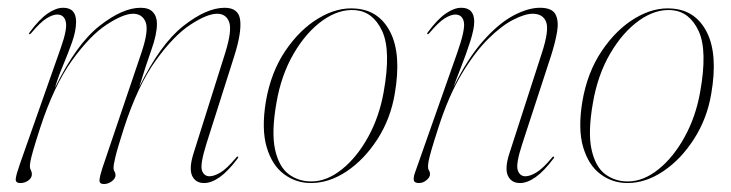

<svg xmlns="http://www.w3.org/2000/svg" viewBox="-20 -452 1834 482"><path d="M237 -30 335 -319.5Q354 -376 345.5 -396.8Q337 -417.5 314 -417.5Q289.5 -417.5 247.5 -390Q205.5 -362.5 160.5 -299.8Q115.5 -237 81 -131.5Q69 -94.5 63.5 -75.2Q58 -56 56.5 -47.5Q55 -39 55 -33.5Q55 -29 57.5 -24.8Q60 -20.5 60 -14.5Q60 -5.5 51.2 1Q42.5 7.5 31 7.5Q18.5 7.5 19.5 -3Q20.5 -13.5 30 -40.5L132 -330Q149.5 -379 145.2 -397.2Q141 -415.5 123.5 -415.5Q112.5 -415.5 97 -406Q81.5 -396.5 58 -368.5Q55 -365 53.5 -366.5Q52 -368 54.5 -371Q78.5 -403.5 99.5 -418Q120.5 -432.5 138.5 -432.5Q171 -432.5 171 -397.5Q171 -374.5 160.8 -345.8Q150.5 -317 138 -287.2Q125.5 -257.5 118 -231.5Q171 -340.5 229.2 -386.5Q287.5 -432.5 333 -432.5Q354 -432.5 364 -421.5Q374 -410.5 374 -392.5Q374 -366 360.5 -328.2Q347 -290.5 329.5 -233.5Q382.5 -341.5 440.5 -387Q498.5 -432.5 544 -432.5Q579.5 -432.5 583 -401Q586.5 -369.5 568.5 -312.5L498 -90.5Q482 -39 487 -24.2Q492 -9.5 506 -9.5Q517.5 -9.5 533.5 -19Q549.5 -28.5 573 -56.5Q575.5 -60 577.5 -58.5Q579 -57 576.5 -54Q552.5 -22 531.5 -7.2Q510.5 7.5 492.5 7.5Q470.5 7.5 462.2 -11Q454 -29.5 466 -67.5L545.5 -319.5Q563 -376 555.2 -396.8Q547.5 -417.5 525 -417.5Q500 -417.5 458 -390Q416 -362.5 371 -300Q326 -237.5 291.5 -131.5Q274.5 -78.5 269.8 -58.5Q265 -38.5 265 -30Q265 -25 267.5 -21.2Q270 -17.5 270 -12Q270 -4 260.8 3Q251.5 10 241 10Q229 10 229.8 0Q230.5 -10 237 -30Z M873 -430.5Q932.5 -426 960.2 -370.5Q988 -315 971 -216.5Q960.5 -154 927.8 -103Q895 -52 850.8 -22.2Q806.5 7.5 760.5 7.5Q723 7.5 693 -14.8Q663 -37 649.5 -82.5Q636 -128 647.5 -197.5Q660 -270.5 696.2 -324.2Q732.5 -378 779.8 -406.2Q827 -434.5 873 -430.5ZM761.5 3.5Q800.5 3.5 838.2 -26.8Q876 -57 904 -107.8Q932 -158.5 943 -220Q962 -325 939.5 -373.8Q917 -422.5 872.5 -426.5Q831.5 -430 790.2 -400.8Q749 -371.5 717.5 -317.8Q686 -264 674 -194Q661 -120 670.5 -76.8Q680 -33.5 704.5 -15Q729 3.5 761.5 3.5Z M1053 -366.5Q1051.5 -368 1054 -371Q1078 -403.5 1099 -418Q1120 -432.5 1138 -432.5Q1170.5 -432.5 1170.5 -397.5Q1170.5 -379 1160.2 -347.2Q1150 -315.5 1137.5 -283.8Q1125 -252 1118.5 -233.5Q1154 -305.5 1192.8 -349.2Q1231.5 -393 1268.5 -412.8Q1305.5 -432.5 1335.5 -432.5Q1365 -432.5 1374 -416.8Q1383 -401 1378.8 -374Q1374.5 -347 1363.5 -312.5L1291 -90.5Q1274.5 -40 1279.8 -24.8Q1285 -9.5 1299 -9.5Q1310.5 -9.5 1326.5 -19Q1342.5 -28.5 1366 -56.5Q1368.5 -60 1370.5 -58.5Q1372 -57 1369.5 -54Q1345.5 -22 1324.5 -7.2Q1303.5 7.5 1285.5 7.5Q1263.5 7.5 1255 -11Q1246.5 -29.5 1259 -67.5L1340.5 -319.5Q1359 -376.5 1351 -397Q1343 -417.5 1317 -417.5Q1298 -417.5 1268.5 -402.5Q1239 -387.5 1205.2 -354Q1171.5 -320.5 1138.8 -265.8Q1106 -211 1080.5 -131.5Q1068.5 -94.5 1063 -75.2Q1057.5 -56 1056 -47.5Q1054.5 -39 1054.5 -33.5Q1054.5 -27.5 1057 -24Q1059.5 -20.5 1059.5 -14.5Q1059.5 -7 1050.8 0.2Q1042 7.5 1031.5 7.5Q1020 7.5 1018.8 0Q1017.5 -7.5 1022.5 -20.5L1127.5 -318.5Q1148.5 -378 1144.5 -396.8Q1140.5 -415.5 1123 -415.5Q1112 -415.5 1096.5 -406Q1081 -396.5 1057.5 -368.5Q1054.5 -365 1053 -366.5Z M1667.5 -430.5Q1727 -426 1754.8 -370.5Q1782.5 -315 1765.5 -216.5Q1755 -154 1722.2 -103Q1689.5 -52 1645.2 -22.2Q1601 7.5 1555 7.5Q1517.5 7.5 1487.5 -14.8Q1457.5 -37 1444 -82.5Q1430.5 -128 1442 -197.5Q1454.5 -270.5 1490.8 -324.2Q1527 -378 1574.2 -406.2Q1621.5 -434.5 1667.5 -430.5ZM1556 3.5Q1595 3.5 1632.8 -26.8Q1670.5 -57 1698.5 -107.8Q1726.5 -158.5 1737.5 -220Q1756.5 -325 1734 -373.8Q1711.5 -422.5 1667 -426.5Q1626 -430 1584.8 -400.8Q1543.5 -371.5 1512 -317.8Q1480.5 -264 1468.5 -194Q1455.5 -120 1465 -76.8Q1474.5 -33.5 1499 -15Q1523.5 3.5 1556 3.5Z"/></svg>

Font: Fraunces 144pt Thin
Style: Italic
Weight: 100
Italic angle: -16°
Version: Version 1.000;[b76b70a41]